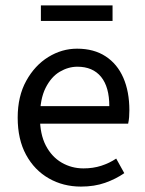

<svg xmlns="http://www.w3.org/2000/svg" viewBox="-20 -678 536 710"><path d="M279.4 12Q213.8 12 160.7 -18.3Q107.5 -48.6 76.4 -105.5Q45.4 -162.5 45.4 -242.9Q45.4 -322.1 77.1 -379.2Q108.7 -436.4 158.8 -467.2Q208.8 -498 264.9 -498Q327.3 -498 370.5 -469.7Q413.8 -441.5 436.1 -390.3Q458.4 -339.2 458.4 -270Q458.4 -257.5 457.5 -245.2Q456.6 -232.9 453.9 -220.8H104.3V-285.6H384.2Q384.2 -356.4 353.7 -393.9Q323.1 -431.3 266.1 -431.3Q232.7 -431.3 201 -412.7Q169.3 -394 148.5 -352.8Q127.7 -311.5 127.7 -243.7Q127.7 -181.8 149.4 -139.9Q171.2 -98 208.1 -76.6Q244.9 -55.3 288.7 -55.3Q324.2 -55.3 354.4 -65Q384.7 -74.8 409.7 -91.6L439.6 -37.7Q408.3 -16 368.7 -2Q329.1 12 279.4 12ZM131.2 -600.6V-658.1H396.2V-600.6Z"/></svg>

Font: Source Sans 3 VF
Style: Regular
Weight: 200
Designer: Paul D. Hunt
Foundry: Adobe
Version: Version 3.046;hotconv 1.0.118;makeotfexe 2.5.65603